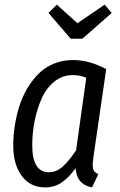

<svg xmlns="http://www.w3.org/2000/svg" viewBox="-20 -796 518 828"><path d="M431.2 -775.9 461.9 -740.2 335 -628.9H285.2L189 -740.2L225.1 -775.9L314 -695.8ZM294.9 -537.1Q364.7 -537.1 438 -498L382.8 -118.2Q380.4 -100.6 379.9 -92.3Q379.4 -84 380.6 -73.2Q381.8 -62.5 387.7 -56.2Q393.6 -49.8 403.8 -44.9L377 12.2Q310.1 -0.5 306.2 -70.8Q276.9 -30.3 246.1 -9Q215.3 12.2 173.8 12.2Q110.8 12.2 74 -37.1Q37.1 -86.4 37.1 -168.9Q37.1 -210.4 43.5 -252.2Q49.8 -293.9 62.7 -335.7Q75.7 -377.4 96.9 -413.6Q118.2 -449.7 145.8 -477.5Q173.3 -505.4 211.7 -521.2Q250 -537.1 294.9 -537.1ZM293.9 -472.2Q249.5 -472.2 214.6 -444.3Q179.7 -416.5 159.7 -371.1Q139.6 -325.7 129.4 -274.2Q119.1 -222.7 119.1 -168.9Q119.1 -53.2 190.9 -53.2Q223.1 -53.2 250.5 -77.6Q277.8 -102.1 308.1 -147.9L352.1 -460.9Q324.2 -472.2 293.9 -472.2Z"/></svg>

Font: Fira Sans Compressed Book
Style: Italic
Weight: 350
Width: 3
Italic angle: -8°
Designer: Carrois Corporate & Edenspiekermann AG
Foundry: Carrois Corporate GbR & Edenspiekermann AG
Version: Version 4.203;PS 004.203;hotconv 1.0.88;makeotf.lib2.5.64775